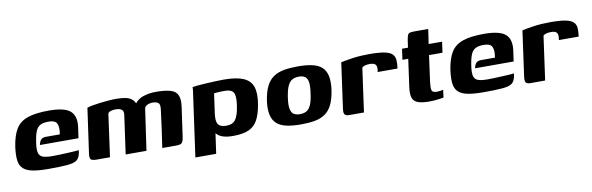

<svg xmlns="http://www.w3.org/2000/svg" viewBox="-45 -881 4206 1364"><g transform="rotate(-10 2058.0 -199.0)"><path d="M238 6Q168 6 124 -2.5Q80 -11 56.5 -32.5Q33 -54 28 -92Q23 -130 31 -190Q43 -269 71 -315.5Q99 -362 156 -382Q213 -402 310 -402Q424 -402 465 -365Q506 -328 495 -249L484 -172H206Q209 -193 220.5 -207.5Q232 -222 258 -222H358L361 -243Q365 -283 352 -304Q339 -325 294 -325Q257 -325 235.5 -314Q214 -303 202 -275Q190 -247 182 -192Q175 -145 181.5 -120.5Q188 -96 211.5 -87.5Q235 -79 282 -79Q299 -79 328 -80Q357 -81 388 -82.5Q419 -84 442 -85.5Q465 -87 471 -89L469 -71Q467 -57 460 -41.5Q453 -26 439 -16Q419 -2 370.5 2Q322 6 238 6Z M586 0Q552 0 543 -10Q534 -20 539 -55L584 -374Q600 -380 625 -384.5Q650 -389 679.5 -392.5Q709 -396 739.5 -398.5Q770 -401 797 -401Q836 -401 864.5 -395Q893 -389 911.5 -372Q930 -355 939 -321L917 -322Q929 -348 949 -364Q969 -380 992.5 -387.5Q1016 -395 1039 -398Q1062 -401 1079 -401Q1148 -401 1187 -389.5Q1226 -378 1239 -347.5Q1252 -317 1244 -262L1214 -50Q1211 -28 1204.5 -17Q1198 -6 1186.5 -3Q1175 0 1153 0H1058Q1068 -67 1077.5 -133.5Q1087 -200 1095 -267Q1101 -306 1088 -318Q1075 -330 1045 -330Q1032 -330 1019 -326Q1006 -322 997 -315Q988 -308 987 -298L944 0H794L833 -278Q837 -305 823 -316.5Q809 -328 781 -328Q765 -328 753 -325.5Q741 -323 733 -318.5Q725 -314 723 -305L681 0Z M1278 107 1338 -323Q1342 -347 1344 -366Q1346 -385 1345 -389Q1355 -391 1380.5 -393.5Q1406 -396 1440.5 -398Q1475 -400 1510 -401.5Q1545 -403 1572 -403Q1663 -403 1713 -381.5Q1763 -360 1779 -313.5Q1795 -267 1782 -188Q1770 -118 1747 -76Q1724 -34 1681.5 -15.5Q1639 3 1569 3Q1529 3 1500 -5.5Q1471 -14 1454.5 -31.5Q1438 -49 1433 -74L1455 -83L1428 107ZM1536 -77Q1579 -77 1600.5 -105Q1622 -133 1633 -207Q1643 -277 1627 -300Q1611 -323 1566 -323Q1554 -323 1540 -322.5Q1526 -322 1512 -321Q1498 -320 1488 -319L1468 -176Q1463 -136 1469 -114.5Q1475 -93 1492.5 -85Q1510 -77 1536 -77Z M2057 6Q2000 6 1957 -3Q1914 -12 1887 -34.5Q1860 -57 1850 -97.5Q1840 -138 1848 -199Q1858 -265 1878.5 -305.5Q1899 -346 1931.5 -367.5Q1964 -389 2008 -396.5Q2052 -404 2108 -404Q2165 -404 2207.5 -395Q2250 -386 2276.5 -363.5Q2303 -341 2312.5 -301Q2322 -261 2314 -199Q2304 -133 2284 -92.5Q2264 -52 2232 -30.5Q2200 -9 2156.5 -1.5Q2113 6 2057 6ZM2064 -67Q2091 -67 2110.5 -77.5Q2130 -88 2143 -116.5Q2156 -145 2163 -199Q2171 -253 2166 -281.5Q2161 -310 2144.5 -320.5Q2128 -331 2101 -331Q2074 -331 2054 -320.5Q2034 -310 2020.5 -281.5Q2007 -253 1999 -199Q1991 -145 1997 -116.5Q2003 -88 2020 -77.5Q2037 -67 2064 -67Z M2513 0H2405Q2383 0 2374.5 -11Q2366 -22 2371 -55L2416 -379Q2445 -386 2500 -394Q2555 -402 2621 -402Q2691 -402 2730.5 -394Q2770 -386 2786.5 -369.5Q2803 -353 2805 -327.5Q2807 -302 2802 -266H2659L2661 -280Q2664 -304 2657 -315Q2650 -326 2638.5 -329Q2627 -332 2614 -332Q2595 -332 2579.5 -328Q2564 -324 2557 -316Z M2983 4Q2929 4 2900.5 -7.5Q2872 -19 2863.5 -45.5Q2855 -72 2861 -119L2889 -321H2847L2858 -399H2901L2908 -450Q2912 -475 2917 -487Q2922 -499 2933.5 -502Q2945 -505 2969 -505H3065Q3065 -501 3064 -495Q3063 -489 3062 -480L3050 -399H3147L3136 -321H3039L3013 -131Q3008 -91 3012.5 -73Q3017 -55 3050 -55Q3060 -55 3074.5 -57Q3089 -59 3095 -61L3088 -6Q3081 -5 3052.5 -0.5Q3024 4 2983 4Z M3377 6Q3307 6 3263 -2.5Q3219 -11 3195.5 -32.5Q3172 -54 3167 -92Q3162 -130 3170 -190Q3182 -269 3210 -315.5Q3238 -362 3295 -382Q3352 -402 3449 -402Q3563 -402 3604 -365Q3645 -328 3634 -249L3623 -172H3345Q3348 -193 3359.5 -207.5Q3371 -222 3397 -222H3497L3500 -243Q3504 -283 3491 -304Q3478 -325 3433 -325Q3396 -325 3374.5 -314Q3353 -303 3341 -275Q3329 -247 3321 -192Q3314 -145 3320.5 -120.5Q3327 -96 3350.5 -87.5Q3374 -79 3421 -79Q3438 -79 3467 -80Q3496 -81 3527 -82.5Q3558 -84 3581 -85.5Q3604 -87 3610 -89L3608 -71Q3606 -57 3599 -41.5Q3592 -26 3578 -16Q3558 -2 3509.5 2Q3461 6 3377 6Z M3820 0H3712Q3690 0 3681.5 -11Q3673 -22 3678 -55L3723 -379Q3752 -386 3807 -394Q3862 -402 3928 -402Q3998 -402 4037.5 -394Q4077 -386 4093.5 -369.5Q4110 -353 4112 -327.5Q4114 -302 4109 -266H3966L3968 -280Q3971 -304 3964 -315Q3957 -326 3945.5 -329Q3934 -332 3921 -332Q3902 -332 3886.5 -328Q3871 -324 3864 -316Z"/></g></svg>

Font: Genos Thin
Style: Bold Italic
Weight: 700
Italic angle: -8°
Version: Version 1.010